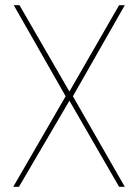

<svg xmlns="http://www.w3.org/2000/svg" viewBox="-20 -720 533 740"><path d="M31 0 233 -349 33 -700H55L247 -368H248L439 -700H461L261 -349L461 0H439L248 -331H247L53 0Z"/></svg>

Font: DM Sans 28pt Thin
Style: Regular
Weight: 250
Version: Version 4.004;gftools[0.9.30]